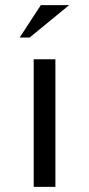

<svg xmlns="http://www.w3.org/2000/svg" viewBox="-20 -732 348 752"><path d="M112 -500H197V0H112ZM57 -585 140 -712H251L96 -585Z"/></svg>

Font: Tenor Sans
Style: Regular
Weight: 400
Designer: Denis Masharov
Foundry: Denis Masharov
Version: Version 1.1